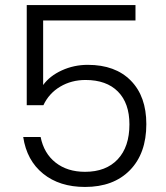

<svg xmlns="http://www.w3.org/2000/svg" viewBox="-20 -738 657 761"><path d="M72 -195H141Q154 -130 200.5 -93.5Q247 -57 317 -57Q400 -57 446.5 -106.5Q493 -156 493 -245Q493 -329 447.5 -375Q402 -421 319 -421Q263 -421 218.5 -394.5Q174 -368 152 -321H86V-718H517V-657H151V-401Q177 -437 225 -459Q273 -481 328 -481Q437 -481 498.5 -418.5Q560 -356 560 -246Q560 -130 495 -63.5Q430 3 317 3Q216 3 151 -49.5Q86 -102 72 -195Z"/></svg>

Font: Poppins-Tabular Light
Style: Regular
Weight: 300
Designer: Ninad Kale (Devanagari), Jonny Pinhorn (Latin)
Foundry: Indian Type Foundry
Version: Version 4.004